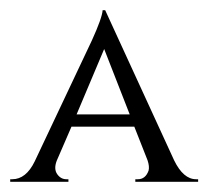

<svg xmlns="http://www.w3.org/2000/svg" viewBox="-20 -734 408 376"><path d="M364 -383H368V-378H245V-383H250Q265 -383 271 -400Q273 -408 269 -420L243 -486H120L91 -419Q85 -403 92 -393Q99 -383 110 -383H114V-378H0V-383H4Q31 -383 48 -418L160 -655Q180 -699 181 -714H186L321 -420Q339 -383 364 -383ZM130 -510H234L184 -638Z"/></svg>

Font: Cinzel Decorative
Style: Regular
Weight: 400
Designer: Natanael Gama
Version: Version 1.001;PS 001.001;hotconv 1.0.56;makeotf.lib2.0.21325